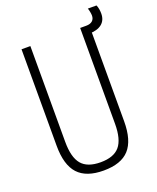

<svg xmlns="http://www.w3.org/2000/svg" viewBox="-150 -900 818 1000"><g transform="rotate(-20 258.5 -400.5)"><path d="M250 10Q154 10 108.5 -39.5Q63 -89 63 -195V-730H112V-199Q112 -113 144.5 -74.5Q177 -36 250 -36Q323 -36 355.5 -74.5Q388 -113 388 -199V-730H437V-195Q437 -89 392 -39.5Q347 10 250 10ZM420 -686Q411 -686 402 -690L398 -730H422Q444 -730 456 -740.5Q468 -751 468 -770Q468 -778 465.5 -791Q463 -804 460 -811H508Q513 -800 515 -787.5Q517 -775 517 -763Q517 -726 492 -706Q467 -686 420 -686Z"/></g></svg>

Font: M PLUS Code Latin Light
Style: Regular
Weight: 300
Designer: Coji Morishita
Foundry: UNDERFOREST DESIGN
Version: Version 1.002; ttfautohint (v1.8.3)